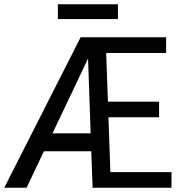

<svg xmlns="http://www.w3.org/2000/svg" viewBox="-21 -887 853 907"><path d="M789.1 0H416.5L410.2 -172.4H186.5L104.5 0H-1L359.9 -710.9H763.7V-636.7H480.5L488.8 -406.7H730.5V-333H491.2L500.5 -73.7H789.1ZM227.1 -257.3H407.2L395 -610.4ZM536.1 -796.9H252.4V-866.7H536.1Z"/></svg>

Font: Roboto Condensed
Style: Regular
Weight: 400
Designer: Google
Version: Version 2.001047; 2015